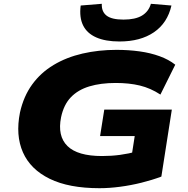

<svg xmlns="http://www.w3.org/2000/svg" viewBox="-20 -978 986 1009"><path d="M503 11Q342 11 241 -38.5Q140 -88 100.5 -177.5Q61 -267 85 -387Q104 -472 149 -534Q194 -596 261.5 -636.5Q329 -677 413.5 -696.5Q498 -716 592 -716Q656 -716 713.5 -708Q771 -700 819 -682.5Q867 -665 901 -638L823 -481Q771 -515 715 -528.5Q659 -542 588 -542Q509 -542 449.5 -524Q390 -506 352.5 -467Q315 -428 301 -362Q281 -263 334.5 -210.5Q388 -158 516 -158Q565 -158 610 -164Q655 -170 704 -183L669 -141L688 -263H506L528 -402H883L828 -50Q780 -32 724 -18Q668 -4 611 3.5Q554 11 503 11ZM608 -760Q534 -760 485.5 -781.5Q437 -803 416.5 -845Q396 -887 404 -949L515 -958Q513 -917 540 -896Q567 -875 629 -875Q691 -875 726 -896Q761 -917 773 -958L881 -949Q860 -857 789 -808.5Q718 -760 608 -760Z"/></svg>

Font: Nunito Sans 10pt Expanded Black
Style: Italic
Weight: 900
Width: 7
Italic angle: -9°
Designer: Vernon Adams
Foundry: Vernon Adams
Version: Version 3.101;gftools[0.9.27]